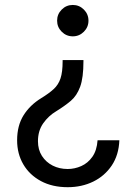

<svg xmlns="http://www.w3.org/2000/svg" viewBox="-20 -572 547 783"><path d="M320.3 -327.1V-322.3Q320.3 -254.9 306.9 -218.3Q293.5 -181.6 268.6 -160.6Q243.7 -139.6 209 -118.2Q177.7 -99.6 156.2 -69.1Q134.8 -38.6 134.8 3.9Q134.8 38.6 151.1 64Q167.5 89.4 194.8 103.3Q222.2 117.2 255.9 117.2Q284.7 117.2 311.5 105.2Q338.4 93.3 356.7 67.4Q375 41.5 377.9 0H466.8Q464.4 60.1 435.8 102.8Q407.2 145.5 360.4 168.5Q313.5 191.4 255.9 191.4Q193.4 191.4 147 166.5Q100.6 141.6 75.2 98.4Q49.8 55.2 49.8 0Q49.8 -59.6 75.9 -101.6Q102.1 -143.6 148.4 -171.9Q180.2 -191.4 199.2 -209Q218.3 -226.6 226.8 -252.4Q235.4 -278.3 235.4 -322.3V-327.1ZM276.9 -551.8Q303.2 -551.8 322 -533Q340.8 -514.2 340.8 -487.8Q340.8 -461.4 322 -442.6Q303.2 -423.8 276.9 -423.8Q250.5 -423.8 231.7 -442.6Q212.9 -461.4 212.9 -487.8Q212.9 -514.2 231.7 -533Q250.5 -551.8 276.9 -551.8Z"/></svg>

Font: Inter
Style: Regular
Weight: 400
Designer: Rasmus Andersson
Foundry: rsms
Version: Version 4.000;git-8c9346024